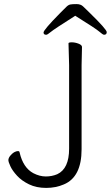

<svg xmlns="http://www.w3.org/2000/svg" viewBox="-20 -907 542 939"><path d="M292 -5Q253 12 205.5 12Q158 12 122 -5.5Q86 -23 63.5 -47.5Q41 -72 31 -93.5Q21 -115 21 -124Q21 -133 29 -144Q48 -168 69 -168Q75 -168 76 -161Q93 -87 143 -60Q174 -44 204 -44Q234 -44 260 -55Q318 -82 318 -180V-589L315 -695Q315 -700 331 -700Q347 -700 364 -693.5Q381 -687 381 -677L379 -588V-177Q379 -41 292 -5ZM206 -737Q193 -737 193 -748Q193 -761 273 -842L304 -873Q314 -883 323.5 -885Q333 -887 354 -887Q375 -887 386.5 -875.5Q398 -864 418 -845Q502 -763 502 -750Q502 -737 489 -737Q483 -737 466 -752Q449 -767 351 -828L348 -830L345 -828Q244 -764 228 -750.5Q212 -737 206 -737Z"/></svg>

Font: LXGW WenKai TC Light
Style: Regular
Weight: 300
Designer: LXGW / Fontworks Inc.
Foundry: LXGW / Fontworks Inc.
Version: Version 1.330